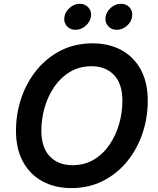

<svg xmlns="http://www.w3.org/2000/svg" viewBox="-20 -961 815 991"><path d="M348.6 9.8Q263.2 9.8 198.7 -25.4Q134.3 -60.5 98.4 -126.7Q62.5 -192.9 62.5 -286.1Q62.5 -374.5 90.1 -455.6Q117.7 -536.6 169.7 -600.1Q221.7 -663.6 294.4 -700.4Q367.2 -737.3 458 -737.3Q542.5 -737.3 606.7 -702.4Q670.9 -667.5 706.8 -601.3Q742.7 -535.2 742.7 -441.4Q742.7 -353 715.1 -271.7Q687.5 -190.4 635.7 -127.2Q584 -64 511.2 -27.1Q438.5 9.8 348.6 9.8ZM353.5 -108.4Q416.5 -108.4 464.6 -137.2Q512.7 -166 545.4 -214.4Q578.1 -262.7 595 -321.5Q611.8 -380.4 611.8 -440.4Q611.8 -528.3 568.6 -573.7Q525.4 -619.1 452.6 -619.1Q389.6 -619.1 341.3 -590.1Q293 -561 260 -512.7Q227.1 -464.4 210.2 -405.5Q193.4 -346.7 193.4 -287.6Q193.4 -199.2 237.1 -153.8Q280.8 -108.4 353.5 -108.4ZM582.5 -807.1Q554.2 -807.1 537.4 -826.9Q520.5 -846.7 524.9 -874Q529.8 -901.9 553 -921.6Q576.2 -941.4 604.5 -941.4Q632.8 -941.4 649.7 -921.6Q666.5 -901.9 661.6 -874Q657.2 -846.7 634 -826.9Q610.8 -807.1 582.5 -807.1ZM369.6 -807.1Q341.3 -807.1 324.5 -826.9Q307.6 -846.7 312.5 -874Q317.4 -901.9 340.6 -921.6Q363.8 -941.4 391.6 -941.4Q419.9 -941.4 437 -921.6Q454.1 -901.9 449.2 -874Q444.3 -846.7 421.1 -826.9Q397.9 -807.1 369.6 -807.1Z"/></svg>

Font: Inter Semi Bold
Style: Italic
Weight: 600
Italic angle: -9.39999°
Designer: Rasmus Andersson
Foundry: rsms
Version: Version 4.000;git-3c8e0fc